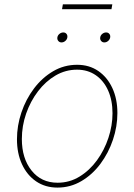

<svg xmlns="http://www.w3.org/2000/svg" viewBox="-20 -852 619 884"><path d="M244.6 11.7Q188.5 11.7 146.5 -16.8Q104.5 -45.4 81.3 -95.7Q58.1 -146 58.1 -210.9Q58.1 -273.4 78.6 -334.2Q99.1 -395 136.5 -444.6Q173.8 -494.1 224.4 -523.9Q274.9 -553.7 335 -553.7Q391.1 -553.7 432.6 -525.1Q474.1 -496.6 497.3 -446.5Q520.5 -396.5 520.5 -331.5Q520.5 -269.5 500 -208.5Q479.5 -147.5 442.4 -97.7Q405.3 -47.9 354.7 -18.1Q304.2 11.7 244.6 11.7ZM245.1 -10.7Q300.3 -10.7 346.4 -39.1Q392.6 -67.4 426.5 -114Q460.4 -160.6 479.2 -217.3Q498 -273.9 498 -330.6Q498 -389.6 478 -434.8Q458 -480 421.1 -505.6Q384.3 -531.2 334.5 -531.2Q281.7 -531.2 235.8 -504.4Q189.9 -477.5 155 -431.6Q120.1 -385.7 100.3 -328.9Q80.6 -272 80.6 -211.9Q80.6 -123 125.2 -66.9Q169.9 -10.7 245.1 -10.7ZM460.4 -656.7Q451.2 -656.7 445.6 -663.6Q439.9 -670.4 441.4 -679.7Q442.9 -689.5 450.9 -696Q459 -702.6 468.8 -702.6Q478 -702.6 483.4 -696Q488.8 -689.5 487.3 -679.7Q485.8 -670.4 478 -663.6Q470.2 -656.7 460.4 -656.7ZM263.2 -656.7Q253.9 -656.7 248.3 -663.6Q242.7 -670.4 244.1 -679.7Q245.6 -689.5 253.7 -696Q261.7 -702.6 271.5 -702.6Q280.8 -702.6 286.1 -696Q291.5 -689.5 290 -679.7Q288.6 -670.4 280.8 -663.6Q272.9 -656.7 263.2 -656.7ZM497.1 -832 493.2 -809.6H265.6L269.5 -832Z"/></svg>

Font: Inter Thin
Style: Italic
Weight: 250
Italic angle: -9.3988°
Designer: Rasmus Andersson
Foundry: rsms
Version: Version 4.001;git-66647c0bb